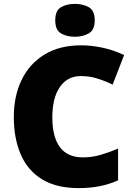

<svg xmlns="http://www.w3.org/2000/svg" viewBox="-20 -957 689 987"><path d="M395 -566Q327 -566 288 -510Q249 -454 249 -354Q249 -253 288 -200.5Q327 -148 406 -148Q453 -148 497.5 -161Q542 -174 587 -193V-30Q540 -9 490.5 0.5Q441 10 385 10Q269 10 195 -36Q121 -82 86 -164.5Q51 -247 51 -355Q51 -463 91 -546Q131 -629 208.5 -676.5Q286 -724 397 -724Q449 -724 506 -712Q563 -700 618 -674L559 -522Q520 -541 480 -553.5Q440 -566 395 -566ZM365 -937Q406 -937 436.5 -920Q467 -903 467 -852Q467 -803 436.5 -785.5Q406 -768 365 -768Q323 -768 293.5 -785.5Q264 -803 264 -852Q264 -903 293.5 -920Q323 -937 365 -937Z"/></svg>

Font: Noto Sans Oriya Blk
Style: Regular
Weight: 900
Designer: Amélie Bonet and Sol Matas
Foundry: Google LLC
Version: Version 2.006; ttfautohint (v1.8.4.7-5d5b)